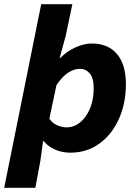

<svg xmlns="http://www.w3.org/2000/svg" viewBox="-45 -718 665 918"><path d="M-25 180 152 -698H301L269 -546L240 -440H242Q275 -473 316 -491.5Q357 -510 394 -510Q472 -510 514.5 -459.5Q557 -409 557 -316Q557 -225 524 -150.5Q491 -76 431 -32Q371 12 291 12Q252 12 218 -3Q184 -18 163 -44H161L148 51L124 180ZM274 -109Q301 -109 324 -123Q347 -137 365 -162Q383 -187 393 -221.5Q403 -256 403 -297Q403 -345 384 -367Q365 -389 336 -389Q310 -389 281.5 -371Q253 -353 225 -311L191 -151Q204 -130 227.5 -119.5Q251 -109 274 -109Z"/></svg>

Font: Source Code Pro ExtraLight ExtraBold
Style: Italic
Weight: 800
Italic angle: -11°
Monospace: yes
Version: Version 1.016;hotconv 1.0.116;makeotfexe 2.5.65601